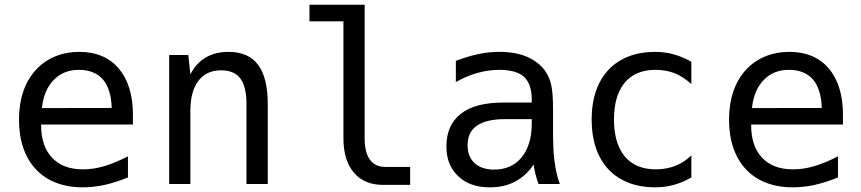

<svg xmlns="http://www.w3.org/2000/svg" viewBox="-20 -780 3652 814"><path d="M330.6 14.2C360.8 14.2 393.1 10.7 423.8 3.9C455.6 -3.4 488.3 -13.7 522.5 -27.8V-117.2C486.8 -98.6 453.6 -85 422.4 -75.7C391.1 -66.4 361.3 -62 332 -62C272.9 -62 231 -79.6 201.2 -110.8C169.9 -143.6 154.3 -189.5 154.3 -249V-252H543.5V-295.9C543.5 -378.4 522 -444.3 483.4 -489.7C444.8 -535.2 389.2 -560.1 316.9 -560.1C243.7 -560.1 177.7 -534.7 130.4 -481.9C86.9 -433.6 60.5 -363.8 60.5 -272.5C60.5 -184.1 85.4 -111.8 132.3 -62C179.2 -12.2 247.1 14.2 330.6 14.2ZM157.7 -321.8C163.1 -372.6 179.7 -412.1 207.5 -440.9C235.4 -469.7 271 -483.9 314.9 -483.9C357.9 -483.9 393.1 -470.2 416.5 -442.9C438 -418 452.1 -377.9 453.6 -322.3Z M697.3 0H787.1V-309.1C787.1 -364.7 798.3 -407.7 821.3 -437.5C843.3 -466.3 874.5 -481.9 917.5 -481.9C954.6 -481.9 981.9 -470.2 999 -447.3C1016.1 -424.3 1024.9 -388.2 1024.9 -338.9V0H1115.2V-338.9C1115.2 -413.1 1101.6 -468.8 1074.2 -505.4C1047.9 -540.5 1006.8 -560.1 948.7 -560.1C912.1 -560.1 879.4 -552.2 852.1 -536.1C824.7 -520 803.2 -496.1 787.1 -464.8L778.3 -546.9H697.3Z M1605 3.9H1718.8V-72.3H1613.8C1585.9 -72.3 1564 -81.5 1548.3 -103C1533.2 -123.5 1525.9 -153.8 1525.9 -194.3V-759.8H1292V-689.5H1436V-194.3C1436 -131.3 1450.7 -82.5 1480.5 -47.9C1511.2 -11.7 1553.2 3.9 1605 3.9Z M2056.6 14.2C2096.2 14.2 2131.3 6.8 2162.1 -9.3C2190.9 -24.4 2223.1 -50.3 2242.2 -83C2243.2 -72.8 2246.6 -56.6 2250 -42.5C2254.4 -24.4 2259.8 -7.8 2263.2 0H2353.5C2352.1 -2.9 2344.7 -24.4 2340.3 -44.4C2336.9 -56.6 2332.5 -83 2329.1 -110.4C2326.2 -134.8 2325.7 -162.6 2324.7 -200.2V-312C2324.7 -360.4 2322.3 -395.5 2316.9 -419.9C2312.5 -439.9 2304.2 -461.4 2290.5 -480.5C2272 -506.3 2243.2 -526.9 2213.4 -539.6C2181.2 -553.2 2143.6 -560.1 2097.7 -560.1C2067.9 -560.1 2038.6 -557.1 2008.3 -550.8C1974.6 -543.9 1939.5 -532.2 1912.6 -522V-432.1C1942.4 -449.2 1972.7 -461.9 2003.9 -470.7C2035.2 -479.5 2065.9 -483.9 2097.2 -483.9C2143.6 -483.9 2179.7 -474.1 2201.2 -454.6C2223.1 -434.6 2234.4 -400.9 2234.4 -359.4V-345.2H2113.8C2034.7 -345.2 1974.6 -329.6 1934.1 -297.9C1893.1 -266.1 1872.6 -219.7 1872.6 -159.7C1872.6 -102.5 1891.1 -63 1922.4 -33.2C1955.6 -1.5 1999.5 14.2 2056.6 14.2ZM2075.2 -61C2037.6 -61 2010.7 -71.3 1992.2 -88.4C1973.1 -106 1962.4 -130.9 1962.4 -164.6C1962.4 -200.7 1974.6 -228.5 2002.4 -247.6C2028.8 -265.6 2068.4 -274.9 2120.6 -274.9H2234.4V-254.9C2234.4 -195.8 2219.7 -147.5 2191.4 -112.8C2163.1 -78.1 2123.5 -61 2075.2 -61Z M2755.9 14.2C2787.1 14.2 2814 10.3 2836.9 3.9C2861.3 -2.9 2889.2 -14.6 2911.1 -27.8V-121.1C2891.1 -102.5 2871.6 -87.9 2842.3 -76.7C2819.3 -67.9 2792.5 -62 2760.3 -62C2703.6 -62 2659.2 -80.1 2628.4 -117.2C2596.2 -156.2 2583 -211.4 2583 -273.4C2583 -340.3 2598.1 -392.6 2628.4 -429.2C2658.7 -465.8 2702.1 -483.9 2758.8 -483.9C2788.6 -483.9 2815.9 -479 2839.8 -469.7C2863.8 -460.4 2887.2 -444.8 2911.1 -423.8V-518.1C2885.7 -532.2 2860.4 -543 2835.4 -549.8C2810.5 -556.6 2786.1 -560.1 2756.3 -560.1C2675.8 -560.1 2607.9 -534.7 2560.1 -484.4C2514.6 -436.5 2488.3 -365.2 2488.3 -272.9C2488.3 -184.6 2512.2 -112.8 2559.6 -62C2606.4 -12.2 2674.8 14.2 2755.9 14.2Z M3340.8 14.2C3371.1 14.2 3403.3 10.7 3434.1 3.9C3465.8 -3.4 3498.5 -13.7 3532.7 -27.8V-117.2C3497.1 -98.6 3463.9 -85 3432.6 -75.7C3401.4 -66.4 3371.6 -62 3342.3 -62C3283.2 -62 3241.2 -79.6 3211.4 -110.8C3180.2 -143.6 3164.6 -189.5 3164.6 -249V-252H3553.7V-295.9C3553.7 -378.4 3532.2 -444.3 3493.7 -489.7C3455.1 -535.2 3399.4 -560.1 3327.1 -560.1C3253.9 -560.1 3188 -534.7 3140.6 -481.9C3097.2 -433.6 3070.8 -363.8 3070.8 -272.5C3070.8 -184.1 3095.7 -111.8 3142.6 -62C3189.5 -12.2 3257.3 14.2 3340.8 14.2ZM3168 -321.8C3173.3 -372.6 3189.9 -412.1 3217.8 -440.9C3245.6 -469.7 3281.2 -483.9 3325.2 -483.9C3368.2 -483.9 3403.3 -470.2 3426.8 -442.9C3448.2 -418 3462.4 -377.9 3463.9 -322.3Z"/></svg>

Font: Hack
Style: Regular
Weight: 400
Monospace: yes
Designer: Christopher Simpkins
Foundry: Christopher Simpkins
Version: Version 2.010